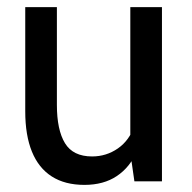

<svg xmlns="http://www.w3.org/2000/svg" viewBox="-20 -510 540 540"><path d="M217.5 10Q162.5 10 125.5 -13.8Q88.5 -37.5 69.8 -83.5Q51 -129.5 51 -197V-490H140V-215Q140 -144.5 162.8 -107.2Q185.5 -70 239 -70Q279 -70 311.5 -92.5Q344 -115 359 -158L346.5 -106V-490H435.5V0H358L345 -90.5L365 -84.5Q345.5 -39.5 308.5 -14.8Q271.5 10 217.5 10Z"/></svg>

Font: Cabin
Style: Regular
Weight: 400
Width: 4
Designer: Pablo Impallari
Foundry: Pablo Impallari. http://www.impallari.com Igino Marini. http://www.ikern.com
Version: Version 3.001